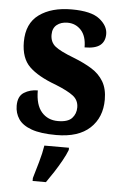

<svg xmlns="http://www.w3.org/2000/svg" viewBox="-54 -587 543 847"><g transform="rotate(5 217.0 -163.5)"><path d="M209 10Q140 10 99.5 -4.5Q59 -19 41.5 -45Q24 -71 24 -104Q24 -146 50.5 -162.5Q77 -179 111 -179Q111 -115 138.5 -83.5Q166 -52 211 -52Q255 -52 273 -71.5Q291 -91 291 -119Q291 -151 266.5 -170Q242 -189 187 -211Q108 -240 69.5 -277.5Q31 -315 31 -387Q31 -469 85.5 -508.5Q140 -548 229 -548Q316 -548 353 -518.5Q390 -489 390 -453Q390 -420 368.5 -403Q347 -386 300 -386Q300 -436 276 -462Q252 -488 216 -488Q187 -488 168.5 -473Q150 -458 150 -429Q150 -397 172 -378.5Q194 -360 257 -336Q303 -318 337 -297Q371 -276 390 -244Q409 -212 409 -164Q409 -85 358 -37.5Q307 10 209 10ZM123 208Q132 178 144 136Q156 94 161 61H270V71Q262 92 247 119Q232 146 214.5 173Q197 200 182 221H123Z"/></g></svg>

Font: Noto Serif Bengali Condensed ExtraBold
Style: Regular
Weight: 800
Width: 3
Designer: Juan Bruce, Universal Thirst, Indian Type Foundry and the Monotype Design Team.
Foundry: Monotype Imaging Inc.
Version: Version 2.003; ttfautohint (v1.8.4.7-5d5b)